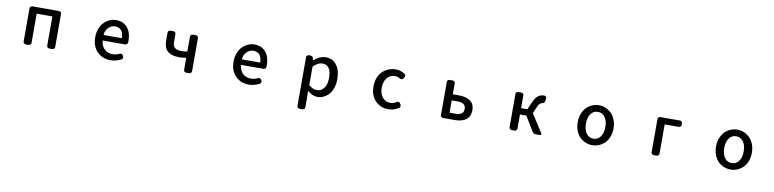

<svg xmlns="http://www.w3.org/2000/svg" viewBox="-8 -1536 11016 2734"><g transform="rotate(10 5500.0 -169.0)"><path d="M307.6 0Q293 0 282.7 -10.3Q272.5 -20.5 272.5 -35.2V-515.6Q272.5 -529.3 282.7 -539.6Q293 -549.8 307.6 -549.8H694.3Q708 -549.8 718.3 -539.6Q728.5 -529.3 728.5 -515.6V-35.2Q728.5 -20.5 718.3 -10.3Q708 0 694.3 0H648.4Q633.8 0 623.5 -10.3Q613.3 -20.5 613.3 -35.2V-453.1Q613.3 -458 609.4 -458H390.6Q386.7 -458 386.7 -453.1V-35.2Q386.7 -20.5 376.5 -10.3Q366.2 0 351.6 0Z M1534.2 12.7Q1418 12.7 1341.8 -64.5Q1265.6 -141.6 1265.6 -274.4Q1265.6 -338.9 1286.6 -394.5Q1307.6 -450.2 1342.8 -486.8Q1377.9 -523.4 1422.9 -543.9Q1467.8 -564.5 1516.6 -564.5Q1624 -564.5 1682.6 -493.7Q1741.2 -422.9 1741.2 -302.7Q1741.2 -291 1740.2 -279.3Q1739.3 -264.6 1728 -254.9Q1716.8 -245.1 1701.2 -245.1H1382.8Q1378.9 -245.1 1378.9 -240.2Q1386.7 -164.1 1432.6 -120.6Q1478.5 -77.1 1548.8 -77.1Q1601.6 -77.1 1649.4 -100.6Q1662.1 -107.4 1675.8 -103.5Q1689.5 -99.6 1696.3 -87.9L1703.1 -75.2Q1710 -62.5 1706.5 -48.3Q1703.1 -34.2 1690.4 -27.3Q1615.2 12.7 1534.2 12.7ZM1377.9 -327.1Q1377.9 -324.2 1381.8 -324.2H1637.7Q1641.6 -324.2 1641.6 -328.1Q1641.6 -328.1 1641.6 -328.1Q1640.6 -398.4 1608.9 -436Q1577.1 -473.6 1518.6 -473.6Q1465.8 -473.6 1426.8 -435.5Q1377.9 -387.7 1377.9 -327.1Z M2627.9 0Q2613.3 0 2603 -10.3Q2592.8 -20.5 2592.8 -35.2V-205.1Q2592.8 -209 2588.9 -208Q2541 -199.2 2488.3 -199.2Q2268.6 -199.2 2268.6 -397.5V-515.6Q2268.6 -529.3 2278.3 -539.6Q2288.1 -549.8 2302.7 -549.8H2348.6Q2362.3 -549.8 2372.6 -539.6Q2382.8 -529.3 2382.8 -515.6V-397.5Q2382.8 -341.8 2413.6 -316.4Q2444.3 -291 2511.7 -291Q2549.8 -291 2588.9 -298.8Q2592.8 -299.8 2592.8 -304.7V-515.6Q2592.8 -529.3 2603 -539.6Q2613.3 -549.8 2627.9 -549.8H2673.8Q2687.5 -549.8 2697.8 -539.6Q2708 -529.3 2708 -515.6V-35.2Q2708 -20.5 2697.8 -10.3Q2687.5 0 2673.8 0Z M3534.2 12.7Q3418 12.7 3341.8 -64.5Q3265.6 -141.6 3265.6 -274.4Q3265.6 -338.9 3286.6 -394.5Q3307.6 -450.2 3342.8 -486.8Q3377.9 -523.4 3422.9 -543.9Q3467.8 -564.5 3516.6 -564.5Q3624 -564.5 3682.6 -493.7Q3741.2 -422.9 3741.2 -302.7Q3741.2 -291 3740.2 -279.3Q3739.3 -264.6 3728 -254.9Q3716.8 -245.1 3701.2 -245.1H3382.8Q3378.9 -245.1 3378.9 -240.2Q3386.7 -164.1 3432.6 -120.6Q3478.5 -77.1 3548.8 -77.1Q3601.6 -77.1 3649.4 -100.6Q3662.1 -107.4 3675.8 -103.5Q3689.5 -99.6 3696.3 -87.9L3703.1 -75.2Q3710 -62.5 3706.5 -48.3Q3703.1 -34.2 3690.4 -27.3Q3615.2 12.7 3534.2 12.7ZM3377.9 -327.1Q3377.9 -324.2 3381.8 -324.2H3637.7Q3641.6 -324.2 3641.6 -328.1Q3641.6 -328.1 3641.6 -328.1Q3640.6 -398.4 3608.9 -436Q3577.1 -473.6 3518.6 -473.6Q3465.8 -473.6 3426.8 -435.5Q3377.9 -387.7 3377.9 -327.1Z M4306.6 225.6Q4292 225.6 4281.7 215.3Q4271.5 205.1 4271.5 190.4V-512.7Q4271.5 -527.3 4281.7 -537.6Q4292 -547.9 4306.6 -547.9H4331.1Q4345.7 -547.9 4356.9 -538.1Q4368.2 -528.3 4371.1 -513.7L4374 -489.3Q4375 -487.3 4376.5 -487.3Q4377.9 -487.3 4378.9 -488.3Q4466.8 -561.5 4546.9 -561.5Q4650.4 -561.5 4707.5 -485.8Q4764.6 -410.2 4764.6 -281.2Q4764.6 -212.9 4745.1 -155.8Q4725.6 -98.6 4692.4 -62Q4659.2 -25.4 4616.7 -4.9Q4574.2 15.6 4527.3 15.6Q4457 15.6 4385.7 -43.9Q4384.8 -44.9 4383.8 -43.9Q4382.8 -43 4382.8 -42L4385.7 47.9V190.4Q4385.7 205.1 4375.5 215.3Q4365.2 225.6 4350.6 225.6ZM4505.9 -79.1Q4567.4 -79.1 4606.4 -132.3Q4645.5 -185.5 4645.5 -279.3Q4645.5 -465.8 4516.6 -465.8Q4457 -465.8 4388.7 -401.4Q4385.7 -398.4 4385.7 -394.5V-133.8Q4385.7 -129.9 4388.7 -127Q4445.3 -79.1 4505.9 -79.1Z M5551.8 12.7Q5437.5 12.7 5363.3 -64Q5289.1 -140.6 5289.1 -274.4Q5289.1 -340.8 5311 -396.5Q5333 -452.1 5370.6 -488.3Q5408.2 -524.4 5457.5 -544.4Q5506.8 -564.5 5561.5 -564.5Q5634.8 -564.5 5695.3 -522.5Q5707 -514.6 5708.5 -500Q5710 -485.4 5701.2 -473.6L5686.5 -453.1Q5677.7 -442.4 5663.6 -440.9Q5649.4 -439.5 5637.7 -447.3Q5603.5 -468.8 5566.4 -468.8Q5497.1 -468.8 5452.6 -415Q5408.2 -361.3 5408.2 -274.4Q5408.2 -187.5 5451.2 -134.3Q5494.1 -81.1 5563.5 -81.1Q5609.4 -81.1 5655.3 -110.4Q5667 -118.2 5680.7 -115.7Q5694.3 -113.3 5701.2 -101.6L5711.9 -85Q5717.8 -75.2 5717.8 -63.5Q5717.8 -60.5 5717.8 -56.6Q5714.8 -42 5703.1 -33.2Q5634.8 12.7 5551.8 12.7Z M6341.8 0Q6327.1 0 6316.9 -10.3Q6306.6 -20.5 6306.6 -35.2V-515.6Q6306.6 -529.3 6316.9 -539.6Q6327.1 -549.8 6341.8 -549.8H6385.7Q6400.4 -549.8 6410.6 -539.6Q6420.9 -529.3 6420.9 -515.6V-360.4Q6420.9 -356.4 6424.8 -356.4H6511.7Q6615.2 -356.4 6675.3 -313Q6735.4 -269.5 6735.4 -179.7Q6735.4 -87.9 6675.3 -43.9Q6615.2 0 6511.7 0ZM6420.9 -94.7Q6420.9 -89.8 6424.8 -89.8H6502.9Q6564.5 -89.8 6594.2 -111.8Q6624 -133.8 6624 -179.7Q6624 -225.6 6594.2 -247.1Q6564.5 -268.6 6502.9 -268.6H6424.8Q6420.9 -268.6 6420.9 -264.6Z M7591.8 -293Q7589.8 -289.1 7592.8 -285.2L7757.8 -29.3Q7761.7 -24.4 7761.7 -18.6Q7761.7 -14.6 7758.8 -9.8Q7753.9 0 7742.2 0H7685.5Q7651.4 0 7632.8 -29.3L7507.8 -235.4Q7505.9 -239.3 7502 -239.3H7417Q7413.1 -239.3 7413.1 -234.4V-35.2Q7413.1 -20.5 7402.8 -10.3Q7392.6 0 7377.9 0H7334Q7319.3 0 7309.1 -10.3Q7298.8 -20.5 7298.8 -35.2V-515.6Q7298.8 -529.3 7309.1 -539.6Q7319.3 -549.8 7334 -549.8H7377.9Q7392.6 -549.8 7402.8 -539.6Q7413.1 -529.3 7413.1 -515.6V-335Q7413.1 -331.1 7417 -331.1H7500Q7503.9 -331.1 7505.9 -335L7555.7 -447.3Q7586.9 -514.6 7622.1 -539.6Q7657.2 -564.5 7710 -564.5Q7710.9 -564.5 7711.9 -564.5Q7726.6 -563.5 7734.4 -550.8Q7742.2 -538.1 7740.2 -522.5L7733.4 -484.4Q7728.5 -458 7692.4 -452.1Q7674.8 -448.2 7660.6 -433.6Q7646.5 -418.9 7630.9 -383.8Z M8241.2 -274.4Q8241.2 -340.8 8262.7 -396.5Q8284.2 -452.1 8319.8 -488.3Q8355.5 -524.4 8402.3 -544.4Q8449.2 -564.5 8500.5 -564.5Q8551.8 -564.5 8598.1 -544.4Q8644.5 -524.4 8680.7 -488.3Q8716.8 -452.1 8738.3 -396.5Q8759.8 -340.8 8759.8 -274.4Q8759.8 -208 8738.3 -152.8Q8716.8 -97.7 8680.7 -62Q8644.5 -26.4 8598.1 -6.8Q8551.8 12.7 8500.5 12.7Q8449.2 12.7 8402.3 -6.8Q8355.5 -26.4 8319.8 -62Q8284.2 -97.7 8262.7 -152.8Q8241.2 -208 8241.2 -274.4ZM8500 -81.1Q8565.4 -81.1 8603.5 -133.8Q8641.6 -186.5 8641.6 -274.4Q8641.6 -362.3 8603.5 -415.5Q8565.4 -468.8 8500 -468.8Q8436.5 -468.8 8398.4 -415.5Q8360.4 -362.3 8360.4 -274.4Q8360.4 -186.5 8398.4 -133.8Q8436.5 -81.1 8500 -81.1Z M9387.7 0Q9373 0 9362.8 -10.3Q9352.5 -20.5 9352.5 -35.2V-515.6Q9352.5 -529.3 9362.8 -539.6Q9373 -549.8 9387.7 -549.8H9670.9Q9685.5 -549.8 9695.8 -539.6Q9706.1 -529.3 9706.1 -515.6V-492.2Q9706.1 -478.5 9695.8 -468.3Q9685.5 -458 9670.9 -458H9470.7Q9466.8 -458 9466.8 -453.1V-35.2Q9466.8 -20.5 9456.5 -10.3Q9446.3 0 9431.6 0Z M10241.2 -274.4Q10241.2 -340.8 10262.7 -396.5Q10284.2 -452.1 10319.8 -488.3Q10355.5 -524.4 10402.3 -544.4Q10449.2 -564.5 10500.5 -564.5Q10551.8 -564.5 10598.1 -544.4Q10644.5 -524.4 10680.7 -488.3Q10716.8 -452.1 10738.3 -396.5Q10759.8 -340.8 10759.8 -274.4Q10759.8 -208 10738.3 -152.8Q10716.8 -97.7 10680.7 -62Q10644.5 -26.4 10598.1 -6.8Q10551.8 12.7 10500.5 12.7Q10449.2 12.7 10402.3 -6.8Q10355.5 -26.4 10319.8 -62Q10284.2 -97.7 10262.7 -152.8Q10241.2 -208 10241.2 -274.4ZM10500 -81.1Q10565.4 -81.1 10603.5 -133.8Q10641.6 -186.5 10641.6 -274.4Q10641.6 -362.3 10603.5 -415.5Q10565.4 -468.8 10500 -468.8Q10436.5 -468.8 10398.4 -415.5Q10360.4 -362.3 10360.4 -274.4Q10360.4 -186.5 10398.4 -133.8Q10436.5 -81.1 10500 -81.1Z"/></g></svg>

Font: Gen Jyuu Gothic L Monospace Medium
Style: Regular
Weight: 500
Designer: [Source Han Sans]
Ryoko NISHIZUKA  (kana & ideographs); Paul D. Hunt (Latin, Greek & Cyrillic); Wenlong ZHANG  (bopomofo
Version: Version 1.002.20150607